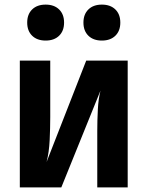

<svg xmlns="http://www.w3.org/2000/svg" viewBox="-20 -813 640 833"><path d="M66 0V-550H198V-305Q198 -259 195.5 -205.5Q193 -152 182 -110L354 -550H534V0H402V-245Q402 -291 404.5 -338Q407 -385 416 -420L246 0ZM422 -637Q385 -637 363.5 -658Q342 -679 342 -715Q342 -751 363.5 -772Q385 -793 422 -793Q459 -793 480.5 -772Q502 -751 502 -715Q502 -679 480.5 -658Q459 -637 422 -637ZM178 -637Q141 -637 119.5 -658Q98 -679 98 -715Q98 -751 119.5 -772Q141 -793 178 -793Q215 -793 236.5 -772Q258 -751 258 -715Q258 -679 236.5 -658Q215 -637 178 -637Z"/></svg>

Font: JetBrains Mono NL ExtraBold
Style: Regular
Weight: 800
Designer: Philipp Nurullin, Konstantin Bulenkov
Foundry: JetBrains
Version: Version 2.304; ttfautohint (v1.8.4.7-5d5b)